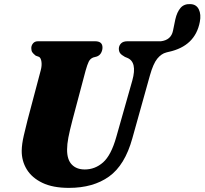

<svg xmlns="http://www.w3.org/2000/svg" viewBox="-20 -901 994 933"><path d="M545 -235 623 -510Q648 -600 598 -620L587 -624.5Q570 -634 563.8 -642.5Q557.5 -651 557.5 -665Q558 -679.5 568.2 -690Q578.5 -700.5 599 -700.5H762Q811 -706.5 820.5 -751L832 -807Q840 -842.5 857.5 -862.8Q875 -883 906.5 -881Q934.5 -879.5 946.2 -855.2Q958 -831 951 -794.5Q928.5 -677 800 -649Q799 -648.5 797.5 -648.5L788 -646Q764 -640 744.2 -615.8Q724.5 -591.5 708.5 -534.5L623 -228.5Q587 -98.5 510 -43.2Q433 12 315 12Q237 12 186 -12.5Q135 -37 110 -78Q85 -119 85.5 -169Q86 -201 95.8 -243.2Q105.5 -285.5 114 -318L178 -559.5Q184 -582 181.5 -600.5Q179 -619 170 -624.5L153.5 -630.5Q141.5 -640 136.8 -647.2Q132 -654.5 132 -668Q132.5 -681 141 -690.8Q149.5 -700.5 164.5 -700.5H442Q478.5 -700.5 478 -669.5Q478 -657 471.5 -644.5Q465 -632 451 -626.5L432.5 -621.5Q418 -615.5 411 -601Q404 -586.5 396 -558L332.5 -319Q318.5 -265.5 312.2 -232.5Q306 -199.5 306 -175Q305.5 -126 328.5 -101.8Q351.5 -77.5 392 -77.5Q442 -77.5 481 -112Q520 -146.5 545 -235Z"/></svg>

Font: Fraunces 72pt S050 Black
Style: Italic
Weight: 900
Italic angle: -16°
Version: Version 1.000; ttfautohint (v1.8.3)